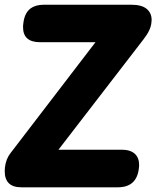

<svg xmlns="http://www.w3.org/2000/svg" viewBox="-43 -798 666 818"><path d="M2 -146 363.8 -618.2H127.9Q55.2 -618.2 55.2 -682.1Q55.2 -691.9 56.2 -696.8Q60.5 -738.3 82.5 -758.1Q104.5 -777.8 145 -777.8H517.1Q560.5 -777.8 581.8 -760.3Q603 -742.7 603 -712.9Q603 -710.9 602.5 -707.5Q602.1 -704.1 602.1 -702.1Q599.6 -670.4 568.8 -630.9L206.1 -160.2H475.1Q511.7 -160.2 530.8 -143.3Q549.8 -126.5 549.8 -94.2Q549.8 -92.3 549.3 -88.1Q548.8 -84 548.8 -82Q540 0 459 0H47.9Q-22.9 0 -22.9 -68.8Q-22.9 -79.1 -22 -85Q-17.6 -121.1 2 -146Z"/></svg>

Font: BPreplay
Style: Bold Italic
Weight: 700
Italic angle: -6°
Designer: Magenta/George Triantafyllakos
Foundry: Magenta/George Triantafyllakos
Version: Version 1.00